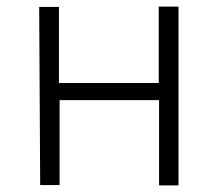

<svg xmlns="http://www.w3.org/2000/svg" viewBox="-20 -552 665 583"><path d="M102 10H161V-248H463V11H522V-532H462V-300H159V-531H99Z"/></svg>

Font: GenEiGothic-pro-Light
Style: Regular
Weight: 300
Designer: Ryoko NISHIZUKA (kana & ideographs); Paul D. Hunt (Latin, Greek & Cyrillic); Wenlong ZHANG (bopomofo); Sandoll Communica
Foundry: Adobe Systems Incorporated; o_tamon
Version: Version 1.000.140830